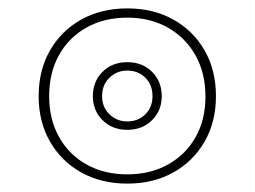

<svg xmlns="http://www.w3.org/2000/svg" viewBox="-20 -467 606 457"><path d="M283 -30Q221 -30 173.5 -56.5Q126 -83 99 -130Q72 -177 72 -238Q72 -300 99 -347Q126 -394 173.5 -420.5Q221 -447 283 -447Q345 -447 392.5 -420.5Q440 -394 467 -347Q494 -300 494 -238Q494 -177 467 -130Q440 -83 392.5 -56.5Q345 -30 283 -30ZM283 -52Q338 -52 380 -75.5Q422 -99 445.5 -140.5Q469 -182 469 -237Q469 -293 445.5 -335Q422 -377 380 -401Q338 -425 283 -425Q228 -425 186 -401.5Q144 -378 120.5 -336Q97 -294 97 -238Q97 -183 120.5 -141Q144 -99 186 -75.5Q228 -52 283 -52ZM283 -158Q247 -158 224 -181Q201 -204 201 -238Q201 -273 224 -296Q247 -319 283 -319Q319 -319 342 -296Q365 -273 365 -238Q365 -204 342 -181Q319 -158 283 -158ZM283 -178Q309 -178 326 -195Q343 -212 343 -238Q343 -265 326 -282Q309 -299 283 -299Q258 -299 240.5 -282Q223 -265 223 -238Q223 -212 240.5 -195Q258 -178 283 -178Z"/></svg>

Font: Noto Sans Thai Looped UI Thin
Style: Regular
Weight: 100
Designer: Cadson Demak Team
Foundry: Cadson Demak Co., Ltd.
Version: Version 1.000; ttfautohint (v1.8.4.7-5d5b)